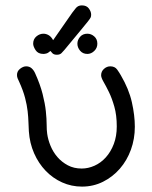

<svg xmlns="http://www.w3.org/2000/svg" viewBox="-20 -687 565 712"><path d="M103 -525Q103 -542 115 -552Q127 -562 141 -562Q151 -562 160.5 -556.5Q170 -551 177 -538L248 -640Q252 -645 260.5 -656Q269 -667 283 -667H284Q301 -667 309.5 -655.5Q318 -644 318 -633Q318 -627 316.5 -623Q315 -619 306 -607.5Q297 -596 277 -572Q257 -548 219 -502Q214 -496 208 -490Q202 -484 191 -484Q180 -484 174.5 -489.5Q169 -495 167 -498Q158 -490 151.5 -488.5Q145 -487 141 -487Q121 -487 112 -501Q103 -515 103 -525ZM267 -525Q267 -539 277 -550.5Q287 -562 304 -562Q318 -562 329.5 -552Q341 -542 341 -525Q341 -509 329.5 -498Q318 -487 304 -487Q287 -487 277 -499Q267 -511 267 -525ZM43 -409Q43 -423 54.5 -432Q66 -441 77 -441Q89 -441 97 -434Q105 -427 110 -416Q129 -374 138 -338.5Q147 -303 150 -274.5Q153 -246 153 -225Q153 -204 155 -191Q158 -169 167.5 -146Q177 -123 193 -104.5Q209 -86 231.5 -74Q254 -62 283 -62Q307 -62 330.5 -72.5Q354 -83 372.5 -103.5Q391 -124 402 -153Q413 -182 413 -218Q413 -260 404 -291.5Q395 -323 384 -345.5Q373 -368 364 -383.5Q355 -399 355 -408Q355 -422 365.5 -431.5Q376 -441 389 -441Q406 -441 414.5 -429Q423 -417 428 -408Q458 -357 469 -308Q480 -259 480 -217Q480 -172 465.5 -132Q451 -92 424.5 -61.5Q398 -31 362 -13Q326 5 284 5Q245 5 210.5 -10.5Q176 -26 149.5 -53.5Q123 -81 106.5 -118.5Q90 -156 87 -200Q86 -216 85.5 -234Q85 -252 82.5 -274.5Q80 -297 73 -324Q66 -351 51 -384Q48 -390 45.5 -396Q43 -402 43 -409Z"/></svg>

Font: CMU Typewriter Custom
Style: Regular
Weight: 500
Monospace: yes
Version: Version 0.7.0